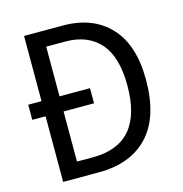

<svg xmlns="http://www.w3.org/2000/svg" viewBox="-106 -811 864 907"><g transform="rotate(-15 326.0 -357.0)"><path d="M282 -714Q428 -714 511.5 -625Q595 -536 595 -365Q595 -184 509 -92Q423 0 266 0H92V-321H27V-395H92V-714ZM273 -638H180V-395H329V-321H180V-76H258Q503 -76 503 -361Q503 -502 443 -570Q383 -638 273 -638Z"/></g></svg>

Font: Noto Sans Khmer SemiCondensed
Style: Regular
Weight: 400
Width: 4
Designer: Danh Hong and the Monotype Design Team
Foundry: Monotype Imaging Inc.
Version: Version 2.004; ttfautohint (v1.8.4.7-5d5b)